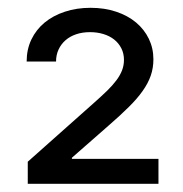

<svg xmlns="http://www.w3.org/2000/svg" viewBox="-20 -825 460 482"><path d="M49.7 -419 215.9 -566.8Q234.7 -583.5 248.8 -597.1Q262.8 -610.8 272.2 -623.4Q281.6 -636 286.4 -648.4Q291.2 -660.9 291.2 -674.7Q291.2 -690.7 284.6 -703.7Q278.1 -716.6 266.7 -725.7Q255.3 -734.7 239.7 -739.5Q224.1 -744.3 206 -744.3Q186.8 -744.3 171.2 -739Q155.5 -733.7 144.4 -723.9Q133.2 -714.1 127 -700.6Q120.7 -687.1 120.7 -670.5H46.9Q46.9 -701 58.8 -725.9Q70.7 -750.7 92 -768.3Q113.3 -785.9 142.8 -795.6Q172.2 -805.4 207.4 -805.4Q242.5 -805.4 271.7 -795.6Q300.8 -785.9 321.6 -768.5Q342.3 -751.1 353.7 -727.5Q365.1 -703.8 365.1 -676.1Q365.1 -654.5 358.5 -635.3Q351.9 -616.1 338.2 -596.8Q324.6 -577.4 303.4 -556.5Q282.3 -535.5 252.8 -509.9L160.5 -429V-426.1H377.8V-363.6H49.7Z"/></svg>

Font: Fast_Sans-Dotted
Style: Regular
Weight: 400
Version: Version 3.018